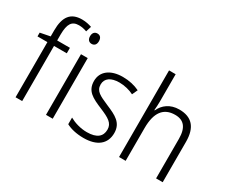

<svg xmlns="http://www.w3.org/2000/svg" viewBox="-123 -1107 1713 1459"><g transform="rotate(30 733.5 -377.5)"><path d="M269 -484V-532H157V-585C158 -678 182 -715 244 -715C267 -715 292 -710 313 -702L328 -750C304 -758 276 -765 242 -765C143 -765 99 -706 99 -586V-534L12 -517V-484H99V0H157V-484Z M396 -731C371 -731 357 -713 357 -685C357 -657 372 -640 396 -640C421 -640 435 -657 435 -685C435 -713 422 -731 396 -731ZM425 -532H366V0H425Z M885 -139C885 -229 820 -260 735 -296C652 -332 610 -350 610 -408C610 -462 654 -492 727 -492C772 -492 819 -480 854 -462L876 -510C835 -530 785 -542 729 -542C621 -542 553 -490 553 -406C553 -317 614 -288 702 -251C786 -216 827 -192 827 -136C827 -77 788 -41 700 -41C644 -41 589 -58 548 -81V-23C583 -4 635 10 700 10C818 10 885 -44 885 -139Z M1065 -519V-760H1007V0H1065V-288C1065 -424 1116 -491 1217 -491C1292 -491 1332 -447 1332 -347V0H1390V-354C1390 -482 1333 -542 1224 -542C1144 -542 1090 -499 1065 -443H1061C1063 -467 1065 -491 1065 -519Z"/></g></svg>

Font: Noto Sans Bengali SemiCondensed Light
Style: Regular
Weight: 300
Width: 4
Designer: Joana Ranito - Universal Thirst; Jelle Bosma - Monotype Design Team
Foundry: Universal Thirst ehf.
Version: Version 3.000